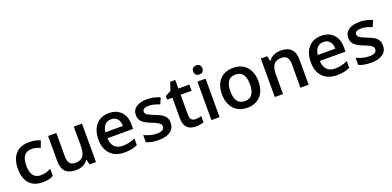

<svg xmlns="http://www.w3.org/2000/svg" viewBox="1 -1634 5171 2532"><g transform="rotate(-20 2586.5 -368.5)"><path d="M299.8 9.8Q177.2 9.8 113.5 -61.8Q49.8 -133.3 49.8 -267.1Q49.8 -403.3 116.5 -476.6Q183.1 -549.8 309.1 -549.8Q394.5 -549.8 462.9 -518.1L428.2 -425.8Q355.5 -454.1 308.1 -454.1Q168 -454.1 168 -268.1Q168 -177.2 202.9 -131.6Q237.8 -85.9 305.2 -85.9Q381.8 -85.9 450.2 -124V-23.9Q419.4 -5.9 384.5 2Q349.6 9.8 299.8 9.8Z M958 0 941.9 -70.8H936Q912.1 -33.2 867.9 -11.7Q823.7 9.8 767.1 9.8Q668.9 9.8 620.6 -39.1Q572.3 -87.9 572.3 -187V-540H688V-207Q688 -145 713.4 -114Q738.8 -83 793 -83Q865.2 -83 899.2 -126.2Q933.1 -169.4 933.1 -271V-540H1048.3V0Z M1447.8 9.8Q1321.8 9.8 1250.7 -63.7Q1179.7 -137.2 1179.7 -266.1Q1179.7 -398.4 1245.6 -474.1Q1311.5 -549.8 1426.8 -549.8Q1533.7 -549.8 1595.7 -484.9Q1657.7 -419.9 1657.7 -306.2V-244.1H1297.9Q1300.3 -165.5 1340.3 -123.3Q1380.4 -81.1 1453.1 -81.1Q1501 -81.1 1542.2 -90.1Q1583.5 -99.1 1630.9 -120.1V-26.9Q1588.9 -6.8 1545.9 1.5Q1502.9 9.8 1447.8 9.8ZM1426.8 -462.9Q1372.1 -462.9 1339.1 -428.2Q1306.2 -393.6 1299.8 -327.1H1544.9Q1543.9 -394 1512.7 -428.5Q1481.4 -462.9 1426.8 -462.9Z M2150.9 -153.8Q2150.9 -74.7 2093.3 -32.5Q2035.6 9.8 1928.2 9.8Q1820.3 9.8 1754.9 -22.9V-122.1Q1850.1 -78.1 1932.1 -78.1Q2038.1 -78.1 2038.1 -142.1Q2038.1 -162.6 2026.4 -176.3Q2014.6 -189.9 1987.8 -204.6Q1960.9 -219.2 1913.1 -237.8Q1819.8 -273.9 1786.9 -310.1Q1753.9 -346.2 1753.9 -403.8Q1753.9 -473.1 1809.8 -511.5Q1865.7 -549.8 1961.9 -549.8Q2057.1 -549.8 2142.1 -511.2L2105 -424.8Q2017.6 -460.9 1958 -460.9Q1867.2 -460.9 1867.2 -409.2Q1867.2 -383.8 1890.9 -366.2Q1914.6 -348.6 1994.1 -317.9Q2061 -292 2091.3 -270.5Q2121.6 -249 2136.2 -220.9Q2150.9 -192.9 2150.9 -153.8Z M2476.1 -83Q2518.1 -83 2560.1 -96.2V-9.8Q2541 -1.5 2511 4.2Q2481 9.8 2448.7 9.8Q2285.6 9.8 2285.6 -162.1V-453.1H2211.9V-503.9L2291 -545.9L2330.1 -660.2H2400.9V-540H2554.7V-453.1H2400.9V-164.1Q2400.9 -122.6 2421.6 -102.8Q2442.4 -83 2476.1 -83Z M2782.7 0H2668V-540H2782.7ZM2661.1 -683.1Q2661.1 -713.9 2678 -730.5Q2694.8 -747.1 2726.1 -747.1Q2756.3 -747.1 2773.2 -730.5Q2790 -713.9 2790 -683.1Q2790 -653.8 2773.2 -637Q2756.3 -620.1 2726.1 -620.1Q2694.8 -620.1 2678 -637Q2661.1 -653.8 2661.1 -683.1Z M3425.8 -271Q3425.8 -138.7 3357.9 -64.5Q3290 9.8 3168.9 9.8Q3093.3 9.8 3035.2 -24.4Q2977.1 -58.6 2945.8 -122.6Q2914.6 -186.5 2914.6 -271Q2914.6 -402.3 2981.9 -476.1Q3049.3 -549.8 3171.9 -549.8Q3289.1 -549.8 3357.4 -474.4Q3425.8 -398.9 3425.8 -271ZM3032.7 -271Q3032.7 -84 3170.9 -84Q3307.6 -84 3307.6 -271Q3307.6 -456.1 3169.9 -456.1Q3097.7 -456.1 3065.2 -408.2Q3032.7 -360.4 3032.7 -271Z M4032.7 0H3917.5V-332Q3917.5 -394.5 3892.3 -425.3Q3867.2 -456.1 3812.5 -456.1Q3739.7 -456.1 3706.1 -413.1Q3672.4 -370.1 3672.4 -269V0H3557.6V-540H3647.5L3663.6 -469.2H3669.4Q3693.8 -507.8 3738.8 -528.8Q3783.7 -549.8 3838.4 -549.8Q4032.7 -549.8 4032.7 -352.1Z M4428.2 9.8Q4302.2 9.8 4231.2 -63.7Q4160.2 -137.2 4160.2 -266.1Q4160.2 -398.4 4226.1 -474.1Q4292 -549.8 4407.2 -549.8Q4514.2 -549.8 4576.2 -484.9Q4638.2 -419.9 4638.2 -306.2V-244.1H4278.3Q4280.8 -165.5 4320.8 -123.3Q4360.8 -81.1 4433.6 -81.1Q4481.4 -81.1 4522.7 -90.1Q4564 -99.1 4611.3 -120.1V-26.9Q4569.3 -6.8 4526.4 1.5Q4483.4 9.8 4428.2 9.8ZM4407.2 -462.9Q4352.5 -462.9 4319.6 -428.2Q4286.6 -393.6 4280.3 -327.1H4525.4Q4524.4 -394 4493.2 -428.5Q4461.9 -462.9 4407.2 -462.9Z M5131.3 -153.8Q5131.3 -74.7 5073.7 -32.5Q5016.1 9.8 4908.7 9.8Q4800.8 9.8 4735.4 -22.9V-122.1Q4830.6 -78.1 4912.6 -78.1Q5018.6 -78.1 5018.6 -142.1Q5018.6 -162.6 5006.8 -176.3Q4995.1 -189.9 4968.3 -204.6Q4941.4 -219.2 4893.6 -237.8Q4800.3 -273.9 4767.3 -310.1Q4734.4 -346.2 4734.4 -403.8Q4734.4 -473.1 4790.3 -511.5Q4846.2 -549.8 4942.4 -549.8Q5037.6 -549.8 5122.6 -511.2L5085.4 -424.8Q4998 -460.9 4938.5 -460.9Q4847.7 -460.9 4847.7 -409.2Q4847.7 -383.8 4871.3 -366.2Q4895 -348.6 4974.6 -317.9Q5041.5 -292 5071.8 -270.5Q5102.1 -249 5116.7 -220.9Q5131.3 -192.9 5131.3 -153.8Z"/></g></svg>

Font: f0_21440          
Style: Regular
Weight: 600
Foundry: Ascender Corporation
Version: Version 1.10